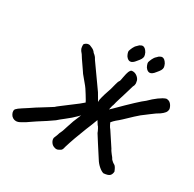

<svg xmlns="http://www.w3.org/2000/svg" viewBox="-192 -1072 1338 1323"><g transform="rotate(30 477.0 -410.0)"><path d="M954 -582Q954 -564 944 -551.5Q934 -539 916 -526Q892 -513 852 -482L827 -463Q808 -451 769 -415Q730 -379 711 -360L691 -342Q688 -340 673.5 -327.5Q659 -315 646 -299Q648 -294 655 -280Q662 -266 671 -256L744 -145Q748 -136 755 -126.5Q762 -117 765 -113Q780 -96 787 -82Q790 -80 797.5 -72.5Q805 -65 811 -63Q820 -59 827 -48Q834 -37 841 -19Q840 3 828 14.5Q816 26 781 29Q764 25 742.5 6.5Q721 -12 707 -35Q706 -37 645 -131L607 -191Q603 -203 593.5 -220.5Q584 -238 581 -238L562 -268Q561 -264 540 -211L526 -177Q485 -74 462 2Q461 5 459 14Q457 23 452.5 29Q448 35 441 38Q428 47 415 47Q408 47 400 44Q383 39 372.5 24Q362 9 362 -6Q362 -14 365 -18L374 -41Q380 -62 387 -74Q392 -84 396.5 -99.5Q401 -115 404 -123Q423 -184 438 -215Q443 -225 448 -240Q442 -235 434 -225Q403 -194 365 -165Q330 -138 315 -124Q303 -115 265.5 -90Q228 -65 203 -50Q195 -45 169 -27Q144 -8 111 9Q94 19 78 19Q65 19 53.5 12Q42 5 36 -6Q28 -19 28 -32Q28 -46 37 -52Q42 -59 70.5 -77.5Q99 -96 110 -103Q134 -118 152 -131L178 -147Q195 -158 227 -177.5Q259 -197 261 -199Q266 -205 293 -225L400 -306L431 -332Q430 -337 403 -380.5Q376 -424 370 -430L317 -494Q317 -495 305 -512Q243 -601 241 -607Q224 -626 220 -637.5Q216 -649 216 -670Q221 -679 231 -684.5Q241 -690 251 -690Q258 -690 266 -686Q270 -684 278.5 -680.5Q287 -677 294.5 -671Q302 -665 308 -656Q310 -654 319.5 -646.5Q329 -639 340 -618L469 -436L503 -378Q502 -395 508 -415Q514 -435 516 -444Q539 -509 546 -544Q551 -567 561 -580Q562 -582 564 -592.5Q566 -603 567 -609Q574 -647 580 -661Q586 -675 595 -680Q599 -681 605 -681Q624 -681 640 -668.5Q656 -656 661 -641Q665 -623 665 -616Q665 -603 657 -590Q650 -565 638 -525.5Q626 -486 619 -464L611 -437Q610 -433 607.5 -422Q605 -411 601 -403Q599 -393 597 -385Q595 -377 594 -371L614 -390Q748 -524 786 -551Q817 -582 847 -604Q877 -626 899 -633Q921 -634 935 -619Q949 -604 954 -582ZM510 -789Q513 -800 521 -817.5Q529 -835 542 -846Q545 -848 550 -854Q555 -860 560 -861Q569 -867 577 -867Q597 -867 614 -837Q622 -819 622 -809Q622 -798 615.5 -786.5Q609 -775 594 -758Q573 -730 554 -730Q541 -730 529 -742Q520 -750 514 -766.5Q508 -783 510 -789ZM665 -789Q668 -800 676 -817.5Q684 -835 697 -846Q700 -848 705 -854Q710 -860 715 -861Q724 -867 732 -867Q752 -867 769 -837Q777 -819 777 -809Q777 -798 770.5 -786.5Q764 -775 749 -758Q728 -730 709 -730Q696 -730 684 -742Q675 -750 669 -766.5Q663 -783 665 -789Z"/></g></svg>

Font: Caveat
Style: Bold
Weight: 700
Designer: Pablo Impallari
Foundry: Pablo Impallari
Version: Version 1.500; ttfautohint (v1.6)